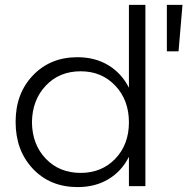

<svg xmlns="http://www.w3.org/2000/svg" viewBox="-20 -762 767 786"><path d="M507.8 -402.8V-742.2H575.2V0H507.8V-120.1Q478 -61 424.1 -28.6Q370.1 3.9 297.9 3.9Q185.5 3.9 114.7 -71Q43.9 -146 43.9 -263.2Q43.9 -379.4 115 -453.6Q186 -527.8 296.9 -527.8Q369.1 -527.8 423.6 -494.9Q478 -461.9 507.8 -402.8ZM663.1 -742.2H727.1L710.9 -551.8H663.1ZM310.1 -54.2Q396.5 -54.2 452.1 -112.3Q507.8 -170.4 507.8 -261.2Q507.8 -352.1 452.1 -411.1Q396.5 -470.2 310.1 -470.2Q223.1 -470.2 167.5 -411.4Q111.8 -352.5 110.8 -261.2Q111.8 -170.4 167.5 -112.3Q223.1 -54.2 310.1 -54.2Z"/></svg>

Font: Montserrat arm Light
Style: Regular
Weight: 300
Designer: Julieta Ulanovsky
Foundry: Julieta Ulanovsky
Version: Version 6.000;PS 006.000;hotconv 1.0.88;makeotf.lib2.5.64775